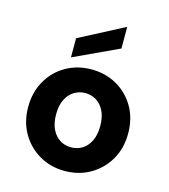

<svg xmlns="http://www.w3.org/2000/svg" viewBox="-114 -847 837 950"><g transform="rotate(15 305.0 -372.5)"><path d="M304 12Q233 12 175 -21.5Q117 -55 83 -113.5Q49 -172 49 -248Q49 -324 83 -383Q117 -442 175 -475Q233 -508 305 -508Q377 -508 435 -475Q493 -442 527 -383.5Q561 -325 561 -248Q561 -172 527 -113.5Q493 -55 435 -21.5Q377 12 304 12ZM304 -109Q336 -109 361.5 -124.5Q387 -140 402.5 -171Q418 -202 418 -248Q418 -294 402.5 -325Q387 -356 361.5 -371.5Q336 -387 305 -387Q275 -387 249 -371.5Q223 -356 207.5 -325Q192 -294 192 -248Q192 -202 207.5 -171Q223 -140 248.5 -124.5Q274 -109 304 -109ZM190 -539V-637L420 -757V-646Z"/></g></svg>

Font: DM Sans 24pt ExtraBold
Style: Regular
Weight: 800
Designer: Colophon Foundry, Jonny Pinhorn
Foundry: Colophon Foundry
Version: Version 4.004;gftools[0.9.30]